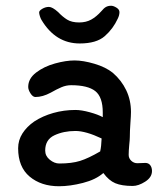

<svg xmlns="http://www.w3.org/2000/svg" viewBox="-20 -642 561 667"><path d="M116 -599Q116 -605 127 -611.5Q138 -618 150 -618Q162 -618 182 -600Q197 -584 213 -574Q229 -564 255 -564Q279 -564 297 -574Q315 -584 332 -603Q341 -614 348.5 -618Q356 -622 366 -622Q374 -622 384.5 -615.5Q395 -609 395 -600Q395 -589 389 -577Q373 -542 344 -516.5Q315 -491 257 -491Q173 -491 124 -573Q121 -578 118.5 -586Q116 -594 116 -599ZM485 -76 457 -75Q445 -75 436 -83.5Q427 -92 427 -104Q427 -117 429 -139Q431 -157 431 -166Q431 -186 433 -214Q435 -240 435 -253Q435 -294 418.5 -328.5Q402 -363 372 -389Q347 -409 308 -420.5Q269 -432 239 -432Q209 -432 171 -421.5Q133 -411 105.5 -390Q78 -369 78 -340Q78 -330 86 -317.5Q94 -305 103 -305Q128 -305 156 -320Q177 -332 193.5 -339Q210 -346 227 -346Q285 -346 311 -325.5Q337 -305 337 -251V-235Q321 -244 292 -252Q263 -260 242 -260Q202 -260 165 -249.5Q128 -239 99 -220Q73 -202 58 -178.5Q43 -155 43 -127Q43 -62 83 -28.5Q123 5 185 5Q223 5 268 -6.5Q313 -18 339 -41Q358 -15 380.5 -5.5Q403 4 441 4Q461 4 484.5 -11Q508 -26 508 -48Q508 -60 502 -68Q496 -76 485 -76ZM137 -119Q137 -157 169 -172Q201 -187 242 -187Q278 -187 333 -161Q332 -133 328 -116Q287 -92 258 -83Q229 -74 186 -74Q169 -74 153 -87Q137 -100 137 -119Z"/></svg>

Font: Itim
Style: Regular
Weight: 400
Designer: Suppakit Chalermlarp
Version: Version 1.002g